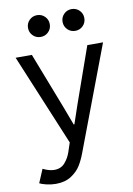

<svg xmlns="http://www.w3.org/2000/svg" viewBox="-101 -793 743 1069"><g transform="rotate(-10 270.5 -258.5)"><path d="M35.2 193.4 67.4 117.2Q102.5 134.8 131.8 134.8Q169.4 134.8 191.7 109.1Q213.9 83.5 224.6 51.8L242.2 -1L27.3 -517.6H119.1L241.2 -202.1L281.2 -95.7H285.2L321.3 -202.1L432.6 -517.6H521.5L298.8 72.3Q286.1 106.4 267.8 136.5Q249.5 166.5 214.4 189.7Q179.2 212.9 127 212.9Q99.6 212.9 73.5 206.5Q47.4 200.2 35.2 193.4ZM319.3 -668.9Q319.3 -694.8 337.2 -712.6Q355 -730.5 380.9 -730.5Q406.7 -730.5 424.6 -712.6Q442.4 -694.8 442.4 -668.9Q442.4 -643.1 424.6 -625.2Q406.7 -607.4 380.9 -607.4Q355 -607.4 337.2 -625.2Q319.3 -643.1 319.3 -668.9ZM124 -668.9Q124 -694.8 141.8 -712.6Q159.7 -730.5 185.5 -730.5Q211.4 -730.5 229.2 -712.6Q247.1 -694.8 247.1 -668.9Q247.1 -643.1 229.2 -625.2Q211.4 -607.4 185.5 -607.4Q159.7 -607.4 141.8 -625.2Q124 -643.1 124 -668.9Z"/></g></svg>

Font: Reddit Sans Strawberry
Style: Regular
Weight: 400
Designer: Stephen Hutchings
Foundry: Reddit
Version: Version 1.013